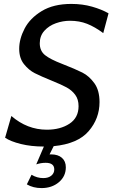

<svg xmlns="http://www.w3.org/2000/svg" viewBox="-20 -734 578 980"><path d="M183 -513Q183 -474 210 -452.5Q237 -431 297 -408Q366 -381 400.5 -363.5Q435 -346 461.5 -309.5Q488 -273 488 -213Q488 -129 432.5 -64.5Q377 0 254 12L233 54H241Q276 54 296 71.5Q316 89 316 120Q316 166 280.5 196Q245 226 192 226Q149 226 117 207L141 158Q169 175 201 175Q227 175 242 162.5Q257 150 257 131Q257 97 213 97Q189 97 165 105L204 14Q139 14 86.5 1Q34 -12 6 -31L38 -142Q119 -72 219 -72Q288 -72 334.5 -102.5Q381 -133 381 -192Q381 -227 364 -250Q347 -273 320.5 -287.5Q294 -302 247 -321Q188 -345 157.5 -360.5Q127 -376 102.5 -406.5Q78 -437 78 -485Q78 -535 105.5 -588Q133 -641 193 -677.5Q253 -714 344 -714Q401 -714 450 -700Q499 -686 534 -666L507 -565Q464 -597 424.5 -612.5Q385 -628 337 -628Q301 -628 265.5 -615.5Q230 -603 206.5 -577Q183 -551 183 -513Z"/></svg>

Font: Cabin
Style: Italic
Weight: 400
Italic angle: -7°
Designer: Pablo Impallari
Foundry: Pablo Impallari. http://www.impallari.com Igino Marini. http://www.ikern.com
Version: Version 2.200